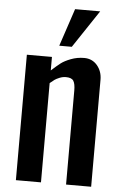

<svg xmlns="http://www.w3.org/2000/svg" viewBox="-59 -912 601 953"><g transform="rotate(5 242.0 -435.5)"><path d="M275.9 -683.6H213.4L275.9 -871.1H400.9ZM182.1 -557.6Q210 -583 227.5 -596.4Q245.1 -609.9 276.1 -621.8Q307.1 -633.8 342.3 -633.8Q382.3 -633.8 407.2 -604.5Q432.1 -575.2 432.1 -532.7V0H307.1V-468.8Q307.1 -501.5 297.9 -516.4Q288.6 -531.2 260.3 -531.2Q244.1 -531.2 228.3 -524.7Q212.4 -518.1 204.6 -512.5Q196.8 -506.8 182.1 -494.6V0H57.1V-625H182.1Z"/></g></svg>

Font: Oswald
Style: Stencbab
Weight: 400
Designer: Mathieu Le Lay
Foundry: Mathieu Le Lay
Version: Version 1.000